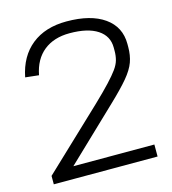

<svg xmlns="http://www.w3.org/2000/svg" viewBox="-106 -794 787 881"><g transform="rotate(-15 287.5 -353.5)"><path d="M41 -40 323 -307Q370 -352 398.5 -382.5Q427 -413 442.5 -434.5Q458 -456 463.5 -476Q469 -496 469 -519V-535Q469 -590 422.5 -620.5Q376 -651 290 -651Q215 -651 167 -612.5Q119 -574 105 -501L41 -508Q60 -604 124.5 -655.5Q189 -707 290 -707Q405 -707 469.5 -661.5Q534 -616 534 -535V-520Q534 -481 522.5 -449Q511 -417 480 -380Q449 -343 391 -288L102 -12L83 -57H534V0H41Z"/></g></svg>

Font: Pathway Extreme 8pt Thin 12pt ExtraLight
Style: Regular
Weight: 250
Version: Version 1.001;gftools[0.9.26]